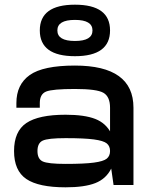

<svg xmlns="http://www.w3.org/2000/svg" viewBox="-20 -790 640 820"><path d="M50 -350V-330H150V-350Q150 -388 177 -399Q204 -410 300 -410Q394 -410 422 -393.5Q450 -377 450 -330V-220L550 -250V-330Q550 -510 300 -510Q164 -510 107 -469.5Q50 -429 50 -350ZM550 -250H450V-85L455 -70L465 0H550ZM260 10Q341 10 387 -8Q433 -26 455 -70L450 -145Q450 -124 436 -112.5Q422 -101 381 -95.5Q340 -90 260 -90Q185 -90 162.5 -100.5Q140 -111 140 -145Q140 -179 162.5 -189.5Q185 -200 260 -200Q340 -200 381 -194.5Q422 -189 436 -177.5Q450 -166 450 -145L455 -220Q433 -264 387 -282Q341 -300 260 -300Q145 -300 92.5 -264.5Q40 -229 40 -145Q40 -61 92.5 -25.5Q145 10 260 10ZM300 -705Q375 -705 375 -660Q375 -615 300 -615Q225 -615 225 -660Q225 -705 300 -705ZM300 -550Q450 -550 450 -660Q450 -770 300 -770Q150 -770 150 -660Q150 -550 300 -550Z"/></svg>

Font: Millimetre
Style: Regular
Weight: 500
Designer: Jérémy Landes
Version: Version 1.0